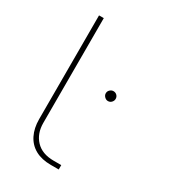

<svg xmlns="http://www.w3.org/2000/svg" viewBox="-174 -788 776 875"><g transform="rotate(30 214.5 -350.0)"><path d="M315 -382Q305 -382 297 -390Q289 -398 289 -408Q289 -419 297 -426.5Q305 -434 315 -434Q326 -434 333.5 -426.5Q341 -419 341 -408Q341 -398 333.5 -390Q326 -382 315 -382ZM235 0Q187 0 153.5 -18.5Q120 -37 102.5 -72Q85 -107 85 -154V-700H110V-149Q110 -93 143 -58Q176 -23 237 -23H277V0Z"/></g></svg>

Font: MuseoModerno Thin
Style: Regular
Weight: 100
Designer: Pablo Cosgaya, Héctor Gatti, Marcela Romero, and the Authors of The MuseoModerno Project.
Foundry: Omnibus-Type Team
Version: Version 1.003